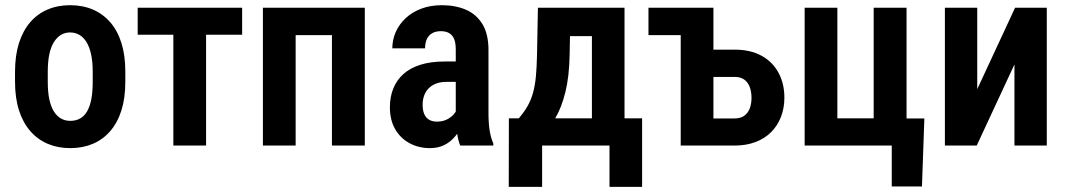

<svg xmlns="http://www.w3.org/2000/svg" viewBox="-20 -558 4088 736"><path d="M37.6 -244.6V-283.2Q37.6 -345.2 52.7 -392.8Q67.9 -440.4 95.7 -472.7Q123.5 -504.9 162.4 -521.5Q201.2 -538.1 248.5 -538.1Q296.9 -538.1 335.7 -521.5Q374.5 -504.9 402.6 -472.7Q430.7 -440.4 445.6 -392.8Q460.4 -345.2 460.4 -283.2V-244.6Q460.4 -182.6 445.6 -135.3Q430.7 -87.9 402.6 -55.4Q374.5 -22.9 335.7 -6.6Q296.9 9.8 249.5 9.8Q202.1 9.8 163.3 -6.6Q124.5 -22.9 96.2 -55.4Q67.9 -87.9 52.7 -135.3Q37.6 -182.6 37.6 -244.6ZM163.1 -283.2V-244.6Q163.1 -206.1 168.9 -178Q174.8 -149.9 186.3 -131.3Q197.8 -112.8 213.6 -103.8Q229.5 -94.7 249.5 -94.7Q271 -94.7 287.1 -103.8Q303.2 -112.8 314 -131.3Q324.7 -149.9 330.1 -178Q335.4 -206.1 335.4 -244.6V-283.2Q335.4 -320.8 329.3 -349.1Q323.2 -377.4 312 -396Q300.8 -414.6 284.7 -424.1Q268.6 -433.6 248.5 -433.6Q229 -433.6 213.4 -424.1Q197.8 -414.6 186.3 -396Q174.8 -377.4 168.9 -349.1Q163.1 -320.8 163.1 -283.2Z M770 -528.3V0H644.5V-528.3ZM908.2 -528.3V-424.8H507.8V-528.3Z M1282.2 -528.3V-423.3H1082.5V-528.3ZM1113.3 -528.3V0H987.8V-528.3ZM1378.4 -528.3V0H1252.4V-528.3Z M1727.1 -114.3V-368.2Q1727.1 -394 1720.5 -409.2Q1713.9 -424.3 1701.2 -431.4Q1688.5 -438.5 1669.9 -438.5Q1649.9 -438.5 1636.2 -430.4Q1622.6 -422.4 1616 -407.5Q1609.4 -392.6 1609.4 -372.6H1483.9Q1483.9 -405.8 1497.1 -435.5Q1510.3 -465.3 1535.2 -488.5Q1560.1 -511.7 1595.2 -524.9Q1630.4 -538.1 1673.8 -538.1Q1725.6 -538.1 1765.9 -520.8Q1806.2 -503.4 1829.3 -465.6Q1852.5 -427.7 1852.5 -366.7V-125.5Q1852.5 -85 1857.2 -56.6Q1861.8 -28.3 1871.1 -8.3V0H1744.1Q1735.8 -20.5 1731.4 -52Q1727.1 -83.5 1727.1 -114.3ZM1743.2 -322.3 1743.7 -244.1H1690.9Q1668.9 -244.1 1652.1 -237.8Q1635.3 -231.4 1623.5 -219.7Q1611.8 -208 1606 -191.9Q1600.1 -175.8 1600.1 -156.7Q1600.1 -134.8 1606.4 -120.4Q1612.8 -106 1625 -98.9Q1637.2 -91.8 1654.8 -91.8Q1679.7 -91.8 1698 -102.5Q1716.3 -113.3 1725.8 -128.2Q1735.4 -143.1 1732.9 -156.2L1761.2 -105.5Q1756.3 -87.4 1746.1 -67.4Q1735.8 -47.4 1720 -29.8Q1704.1 -12.2 1681.4 -1.2Q1658.7 9.8 1627.9 9.8Q1584.5 9.8 1549.6 -9.3Q1514.6 -28.3 1494.6 -63.2Q1474.6 -98.1 1474.6 -147Q1474.6 -187 1487.8 -219.2Q1501 -251.5 1526.6 -274.4Q1552.2 -297.4 1591.8 -309.8Q1631.3 -322.3 1684.6 -322.3Z M2042 -528.3H2167L2163.6 -348.1Q2162.1 -264.6 2147.2 -204.6Q2132.3 -144.5 2107.9 -103.8Q2083.5 -63 2051.5 -38.1Q2019.5 -13.2 1983.9 0H1955.6L1955.1 -103.5L1968.8 -104.5Q1990.2 -129.4 2003.4 -153.3Q2016.6 -177.2 2023.9 -204.6Q2031.2 -231.9 2034.4 -266.6Q2037.6 -301.3 2038.6 -348.1ZM2074.2 -528.3H2374V0H2249V-419.4H2074.2ZM1930.7 -104.5H2441.4V158.2H2316.4V0H2058.1V158.2H1930.2Z M2698.7 -528.3V-423.3H2465.8V-528.3ZM2671.9 -367.7H2795.9Q2856.4 -367.7 2898.9 -344.5Q2941.4 -321.3 2964.1 -279.5Q2986.8 -237.8 2986.8 -183.6Q2986.8 -144 2973.9 -110.4Q2960.9 -76.7 2936.5 -52Q2912.1 -27.3 2876.5 -13.7Q2840.8 0 2795.9 0H2589.4V-528.3H2714.8V-104H2795.9Q2819.8 -104 2834.2 -115.2Q2848.6 -126.5 2854.7 -144.3Q2860.8 -162.1 2860.8 -182.6Q2860.8 -204.1 2854.7 -222.4Q2848.6 -240.7 2834.2 -252Q2819.8 -263.2 2795.9 -263.2H2671.9Z M3064.5 0V-528.3H3189.9V-104.5H3329.1V-528.3H3455.1V0ZM3523.4 -104 3514.2 156.7H3398.4V0H3345.7V-104Z M3726.1 -216.3 3871.1 -528.3H3992.7V0H3868.7V-311L3724.1 0H3602.1V-528.3H3726.1Z"/></svg>

Font: Roboto Condensed SemiBold
Style: Regular
Weight: 600
Designer: Christian Robertson
Foundry: Google
Version: Version 3.008; 2023